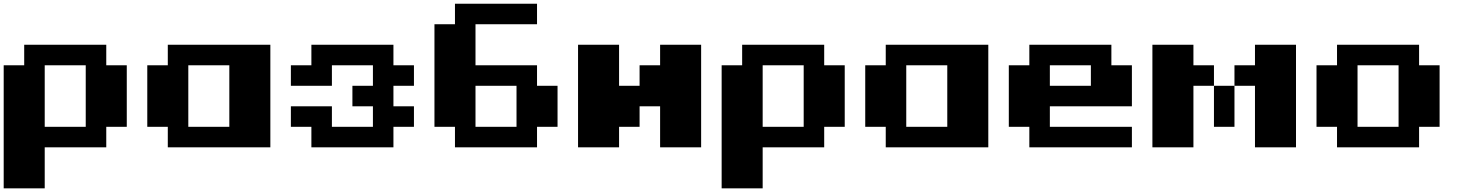

<svg xmlns="http://www.w3.org/2000/svg" viewBox="-20 -798 7929 1040"><path d="M555.6 -555.6V-444.4H666.7V-111.1H555.6V0H222.2V222.2H0V-444.4H111.1V-555.6ZM444.4 -444.4H222.2V-111.1H444.4Z M1000 -111.1H1222.2V-444.4H1000ZM888.9 -111.1H777.8V-444.4H888.9V-555.6H1444.4V0H888.9Z M1555.6 -333.3V-444.4H1666.7V-555.6H2111.1V-444.4H2222.2V-333.3H2111.1V-222.2H2222.2V-111.1H2111.1V0H1666.7V-111.1H1555.6V-222.2H1777.8V-111.1H2000V-222.2H1888.9V-333.3H2000V-444.4H1777.8V-333.3Z M2444.4 -111.1H2333.3V-666.7H2444.4V-777.8H2888.9V-666.7H2555.6V-444.4H2888.9V-333.3H3000V-111.1H2888.9V0H2444.4ZM2777.8 -111.1V-333.3H2555.6V-111.1Z M3333.3 -111.1V0H3111.1V-555.6H3333.3V-333.3H3444.4V-444.4H3555.6V-555.6H3777.8V0H3555.6V-222.2H3444.4V-111.1Z M4444.4 -555.6V-444.4H4555.6V-111.1H4444.4V0H4111.1V222.2H3888.9V-444.4H4000V-555.6ZM4333.3 -444.4H4111.1V-111.1H4333.3Z M4888.9 -111.1H5111.1V-444.4H4888.9ZM4777.8 -111.1H4666.7V-444.4H4777.8V-555.6H5333.3V0H4777.8Z M6000 -555.6V-444.4H6111.1V-222.2H5666.7V-111.1H6111.1V0H5555.6V-111.1H5444.4V-444.4H5555.6V-555.6ZM5888.9 -444.4H5666.7V-333.3H5888.9Z M6666.7 -111.1H6555.6V-333.3H6666.7ZM6777.8 -444.4V-555.6H7000V0H6777.8V-333.3H6666.7V-444.4ZM6444.4 -333.3V0H6222.2V-555.6H6444.4V-444.4H6555.6V-333.3Z M7222.2 -111.1H7111.1V-444.4H7222.2V-555.6H7666.7V-444.4H7777.8V-111.1H7666.7V0H7222.2ZM7555.6 -444.4H7333.3V-111.1H7555.6Z"/></svg>

Font: Pixeloid Sans
Style: Bold
Weight: 700
Monospace: yes
Designer: GGBot
Version: 0.3